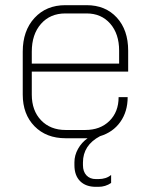

<svg xmlns="http://www.w3.org/2000/svg" viewBox="-20 -527 578 743"><path d="M103 -250V-161Q103 -99 139 -61.5Q175 -24 234 -24H310Q368 -24 403.5 -59Q439 -94 439 -151H474Q474 -95 445.5 -55Q417 -15 367 0Q301 35 301 102V112Q301 137 314.5 151.5Q328 166 351 166H361Q391 166 410 150V181Q388 196 361 196H351Q312 196 290 174Q268 152 268 112V101Q268 74 282 49Q296 24 319 8H310H234Q159 8 113.5 -38.5Q68 -85 68 -161V-327Q68 -408 113.5 -457.5Q159 -507 233 -507H315Q388 -507 432 -459Q476 -411 476 -331V-250ZM103 -281H441V-331Q441 -396 406.5 -435.5Q372 -475 315 -475H233Q174 -475 138.5 -434.5Q103 -394 103 -327Z"/></svg>

Font: Bai Jamjuree ExtraLight
Style: Regular
Weight: 275
Designer: Katatrad Aksorn Co.,Ltd.
Foundry: Cadson Demak Co.,Ltd.
Version: Version 1.000; ttfautohint (v1.6)